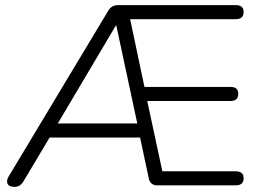

<svg xmlns="http://www.w3.org/2000/svg" viewBox="-20 -725 1017 751"><path d="M37 6Q15 6 9.5 -6.5Q4 -19 14 -35L404 -684Q417 -705 441 -705H902Q933 -705 933 -678Q933 -650 902 -650H489L545 -385H882Q912 -385 912 -358Q912 -330 882 -330H556L615 -55H902Q933 -55 933 -28Q933 0 902 0H595Q568 0 562 -27L528 -187H174L72 -16Q59 6 37 6ZM433 -625 206 -242H517L435 -625Z"/></svg>

Font: Chiron GoRound TC L
Style: Regular
Weight: 300
Designer: Ryoko NISHIZUKA 西塚涼子 (kana, bopomofo & ideographs); Paul D. Hunt (Latin, Greek & Cyrillic); Sandoll Communications 산돌커뮤니
Foundry: Adobe
Version: Version 1.000;hotconv 1.1.1;makeotfexe 2.6.0